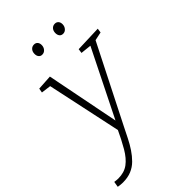

<svg xmlns="http://www.w3.org/2000/svg" viewBox="-336 -828 1160 1160"><g transform="rotate(-45 244.0 -248.0)"><path d="M-51 233 -45 197Q-37 198 -29 199Q-21 200 -13 200Q38 200 72.5 174.5Q107 149 136 99.5Q165 50 198 -21L194 -1L89 -492L98 -485L28 -494L33 -522L130 -528L226 -42L214 -43L438 -493L442 -486L366 -494L370 -522L539 -528L535 -500L469 -486L483 -493L232 3Q215 37 198.5 70Q182 103 162 133Q142 163 118 187Q94 211 62.5 224Q31 237 -10 237Q-28 237 -51 233ZM191 -654Q177 -654 169 -664Q161 -674 161 -690Q161 -709 171.5 -721Q182 -733 199 -733Q213 -733 221.5 -723.5Q230 -714 230 -698Q230 -680 219 -667Q208 -654 191 -654ZM370 -654Q355 -654 347 -664Q339 -674 339 -690Q339 -709 349.5 -721Q360 -733 377 -733Q391 -733 399.5 -723.5Q408 -714 408 -698Q408 -680 397 -667Q386 -654 370 -654Z"/></g></svg>

Font: Bitter Thin Light
Style: Italic
Weight: 300
Italic angle: -9°
Version: Version 2.002